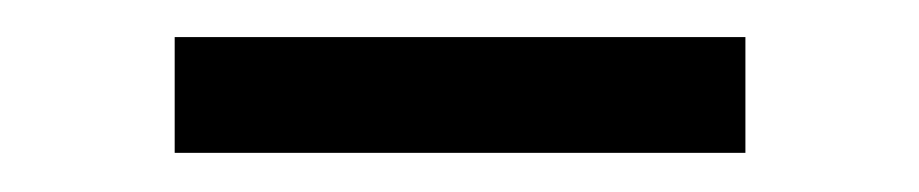

<svg xmlns="http://www.w3.org/2000/svg" viewBox="-20 -360 488 102"><path d="M376 -340.3V-278.8H72.8V-340.3Z"/></svg>

Font: Inter 16pt Light
Style: Regular
Weight: 300
Version: Version 4.001;git-66647c0bb